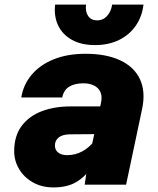

<svg xmlns="http://www.w3.org/2000/svg" viewBox="-20 -807 690 839"><path d="M350 0 363 -87 422 -361Q427 -387 418.5 -405.5Q410 -424 390.5 -433.5Q371 -443 344 -443Q306 -443 282 -428Q258 -413 252 -381H73Q82 -437 118 -480Q154 -523 214 -547.5Q274 -572 354 -572Q444 -572 505 -543.5Q566 -515 591.5 -461Q617 -407 601 -331L531 0ZM214 12Q162 12 123 -10.5Q84 -33 63 -69Q42 -105 42 -146Q42 -213 74.5 -256.5Q107 -300 162.5 -321Q218 -342 289 -342H433L406 -221L283 -220Q252 -219 236 -206Q220 -193 220 -171Q220 -152 234 -140.5Q248 -129 273 -129Q309 -129 339.5 -145.5Q370 -162 394 -193L388 -84Q352 -34 312.5 -11Q273 12 214 12ZM395 -610Q336 -610 295 -632.5Q254 -655 234.5 -695Q215 -735 221 -787H356Q352 -757 365 -737.5Q378 -718 404 -718Q431 -718 448.5 -738Q466 -758 470 -787H607Q601 -735 573.5 -695Q546 -655 500.5 -632.5Q455 -610 395 -610Z"/></svg>

Font: Azeret Mono Thin ExtraBold
Style: Italic
Weight: 800
Italic angle: -12°
Version: Version 1.002